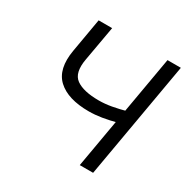

<svg xmlns="http://www.w3.org/2000/svg" viewBox="-157 -849 987 997"><g transform="rotate(30 336.5 -350.0)"><path d="M121 -498 156 -700H237L200 -491Q184 -403 228 -371.5Q272 -340 364 -340Q400 -340 439.5 -347Q479 -354 530 -368L517 -292Q465 -278 424.5 -271.5Q384 -265 347 -265Q222 -265 161 -321.5Q100 -378 121 -498ZM569 -700H649L527 0H447Z"/></g></svg>

Font: Fixel Italic Variable 20240409 Display Thin
Style: Italic
Weight: 100
Italic angle: -10°
Designer: AlfaBravo + MacPaw
Foundry: Kyrylo Tkachov, Marchela Mozhyna, Serhii Makarenko, Maria Weinstein, Zakhar Kryvoshyya
Version: Version 1.211;Glyphs 3.2 (3225)